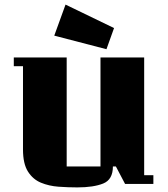

<svg xmlns="http://www.w3.org/2000/svg" viewBox="-20 -800 732 835"><path d="M80 -150V-512H40V-550H270V-76H417V-550H607V-38H647V0H524L484 -76H471Q471 -19 429 -2Q387 15 316 15Q276 15 234.5 12Q193 9 158 -5.5Q123 -20 101.5 -54Q80 -88 80 -150ZM265 -780 476 -678 443 -586 216 -645Z"/></svg>

Font: Unlock
Style: Regular
Weight: 400
Designer: Eduardo Rodriguez Tunni
Foundry: Eduardo Rodriguez Tunni
Version: Version 1.003; ttfautohint (v1.8.4.7-5d5b);gftools[0.9.23]